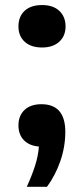

<svg xmlns="http://www.w3.org/2000/svg" viewBox="-20 -573 332 760"><path d="M86 166.5Q106 122.5 118.5 84Q131 45.5 134 7Q96 4 74.5 -18.2Q53 -40.5 53 -76.5Q53 -115 77 -137.8Q101 -160.5 144 -160.5Q238.5 -160.5 238.5 -51Q238.5 8 218.8 64.8Q199 121.5 166 166.5ZM146.5 -385Q103 -385 78 -407.5Q53 -430 53 -468.5Q53 -507.5 77.5 -530.2Q102 -553 146.5 -553Q190.5 -553 215 -529.8Q239.5 -506.5 239.5 -468.5Q239.5 -430.5 214.5 -407.8Q189.5 -385 146.5 -385Z"/></svg>

Font: Encode Sans Exp SmBold
Style: Regular
Weight: 600
Width: 7
Designer: Multiple Designers
Foundry: Impallari Type
Version: Version 3.002; ttfautohint (v1.8.3) -l 8 -r 50 -G 200 -x 14 